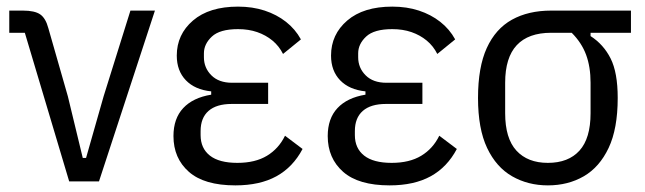

<svg xmlns="http://www.w3.org/2000/svg" viewBox="-20 -548 1948 580"><path d="M279 0H189L55 -449H8V-516H49Q85 -516 101.5 -504.5Q118 -493 126 -463L185 -257L230 -71H240L293 -257L374 -516H448Z M841 -138 894 -98Q865 -43 815 -15.5Q765 12 691 12Q597 12 550.5 -29Q504 -70 504 -137Q504 -190 533.5 -221.5Q563 -253 618 -262V-272Q569 -277 541.5 -305.5Q514 -334 514 -380Q514 -444 563 -486Q612 -528 699 -528Q743 -528 779.5 -516Q816 -504 844 -482Q872 -460 889 -429L835 -385Q823 -409 803 -425.5Q783 -442 757 -451Q731 -460 699 -460Q644 -460 620 -437.5Q596 -415 596 -387V-375Q596 -343 618.5 -320.5Q641 -298 681 -298H790V-234H680Q634 -234 610 -213Q586 -192 586 -152V-140Q586 -100 614 -78Q642 -56 697 -56Q751 -56 786.5 -77.5Q822 -99 841 -138Z M1307 -138 1360 -98Q1331 -43 1281 -15.5Q1231 12 1157 12Q1063 12 1016.5 -29Q970 -70 970 -137Q970 -190 999.5 -221.5Q1029 -253 1084 -262V-272Q1035 -277 1007.5 -305.5Q980 -334 980 -380Q980 -444 1029 -486Q1078 -528 1165 -528Q1209 -528 1245.5 -516Q1282 -504 1310 -482Q1338 -460 1355 -429L1301 -385Q1289 -409 1269 -425.5Q1249 -442 1223 -451Q1197 -460 1165 -460Q1110 -460 1086 -437.5Q1062 -415 1062 -387V-375Q1062 -343 1084.5 -320.5Q1107 -298 1147 -298H1256V-234H1146Q1100 -234 1076 -213Q1052 -192 1052 -152V-140Q1052 -100 1080 -78Q1108 -56 1163 -56Q1217 -56 1252.5 -77.5Q1288 -99 1307 -138Z M1886 -449H1764V-439Q1803 -414 1824.5 -371.5Q1846 -329 1846 -252Q1846 -159 1818.5 -101Q1791 -43 1743.5 -15.5Q1696 12 1635 12Q1575 12 1527 -15.5Q1479 -43 1451.5 -101Q1424 -159 1424 -252Q1424 -345 1450.5 -403Q1477 -461 1526.5 -488.5Q1576 -516 1645 -516H1886ZM1707 -449H1645Q1576 -449 1541 -411.5Q1506 -374 1506 -298V-206Q1506 -130 1540 -93Q1574 -56 1635 -56Q1697 -56 1730.5 -93Q1764 -130 1764 -206V-298Q1764 -346 1750.5 -382.5Q1737 -419 1707 -449Z"/></svg>

Font: IBM Plex Sans Condensed
Style: Regular
Weight: 400
Width: 3
Designer: Mike Abbink, Paul van der Laan, Pieter van Rosmalen
Foundry: Bold Monday
Version: Version 3.201